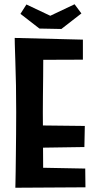

<svg xmlns="http://www.w3.org/2000/svg" viewBox="-20 -879 454 901"><path d="M52 2Q52 2 52.5 -18Q53 -38 53.5 -73.5Q54 -109 54.5 -154Q55 -199 55.5 -250Q56 -301 56 -352Q56 -416 55 -478.5Q54 -541 52 -591Q50 -641 49.5 -671Q49 -701 49 -701L184 -688Q184 -688 183.5 -664.5Q183 -641 183 -603Q183 -565 182.5 -519.5Q182 -474 181.5 -430Q181 -386 181 -351Q181 -316 181.5 -270.5Q182 -225 182 -178.5Q182 -132 182.5 -92Q183 -52 183.5 -27.5Q184 -3 184 -3ZM52 2 115 -93 380 -88 381 0ZM111 -185V-291L378 -288L376 -189ZM102 -598 49 -701 369 -693V-599ZM268 -743 165 -745 76 -814 104 -858 216 -805 330 -859 362 -816Z"/></svg>

Font: Truculenta ExtraBold
Style: Regular
Weight: 800
Version: Version 1.002